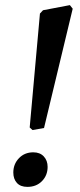

<svg xmlns="http://www.w3.org/2000/svg" viewBox="-20 -719 314 750"><path d="M148 -679 253 -699 264 -685 152 -219 107 -211 96 -221 136 -666ZM32 -45Q32 -78 54 -101Q76 -124 110 -124Q136 -124 151 -108Q166 -92 166 -67Q166 -34 144 -11.5Q122 11 87 11Q60 11 46 -4.5Q32 -20 32 -45Z"/></svg>

Font: Alegreya Medium
Style: Italic
Weight: 500
Italic angle: -7°
Designer: Juan Pablo del Peral
Foundry: Huerta Tipografica
Version: Version 2.008; ttfautohint (v1.8)